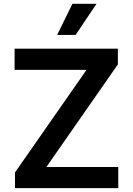

<svg xmlns="http://www.w3.org/2000/svg" viewBox="-20 -981 693 1001"><path d="M596.6 0H58.2V-82L431.1 -616.8H56.1V-727.3H594.5V-645.2L221.9 -110.4H596.6ZM374.3 -799H278.1L357.6 -961.3H483.3Z"/></svg>

Font: Linik Sans SemiBold
Style: Regular
Weight: 600
Designer: Rasmus Andersson (font), Cristiano Sobral (main changes)
Foundry: rsms
Version: Version 3.018;June 1, 2022;FontCreator 14.0.0.2814 64-bit; t